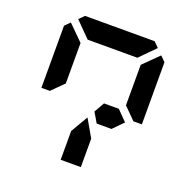

<svg xmlns="http://www.w3.org/2000/svg" viewBox="-143 -1140 1102 1110"><g transform="rotate(20 408.0 -585.0)"><path d="M561 -562 622 -500 561 -438H501H470L434 -499L470 -562H501H515ZM154 -526 151 -523H99V-905L130 -936L223 -844V-698V-608V-595ZM163 -969 194 -1000H346H470H622L653 -969L561 -876H554H501H470H346H315H262H255ZM686 -936 717 -905V-523H665L655 -533L593 -595V-608V-698V-830V-844ZM470 -269V-170H346V-269V-347L408 -453L470 -345Z"/></g></svg>

Font: DSEG14 Classic Mini
Style: Bold
Weight: 700
Designer: Keshikan(Twitter:@keshinomi_88pro)
Version: Version 0.46